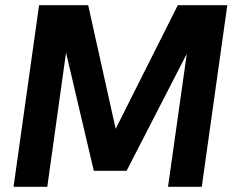

<svg xmlns="http://www.w3.org/2000/svg" viewBox="-20 -717 896 737"><path d="M32 0H161.5L233.5 -515L340 -61.5H466L697 -510.5L625 0H754.5L852.5 -697H662.5L424 -222.5L318.5 -697H130Z"/></svg>

Font: HK Grotesk
Style: Bold Italic
Weight: 700
Italic angle: -16°
Designer: Alfredo Marco Pradil
Foundry: Hanken Design Co.
Version: Version 3.001;FEAKit 1.0